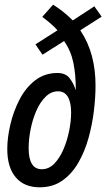

<svg xmlns="http://www.w3.org/2000/svg" viewBox="-20 -788 456 818"><path d="M149 10Q83 10 47 -32.5Q11 -75 11 -153Q11 -201 24 -257Q37 -313 63 -363.5Q89 -414 129.5 -445.5Q170 -477 225 -477Q259 -477 276 -455.5Q293 -434 302 -406H303Q303 -470 292.5 -521Q282 -572 253 -613L161 -555L131 -599L225 -659Q202 -685 160 -716L206 -768Q249 -742 290 -701L382 -761L413 -717L322 -659Q356 -608 371.5 -549.5Q387 -491 387 -424Q387 -374 380 -315.5Q373 -257 357 -199.5Q341 -142 313.5 -94.5Q286 -47 245.5 -18.5Q205 10 149 10ZM158 -67Q188 -67 211 -90.5Q234 -114 250 -151Q266 -188 274.5 -230Q283 -272 283 -309Q283 -352 269 -375.5Q255 -399 227 -399Q198 -399 174.5 -376Q151 -353 135 -316.5Q119 -280 110.5 -237.5Q102 -195 102 -157Q102 -67 158 -67Z"/></svg>

Font: Noto Sans ExtraCondensed Medium
Style: Italic
Weight: 500
Width: 2
Italic angle: -12°
Designer: Monotype Design Team
Foundry: Monotype Imaging Inc.
Version: Version 2.013; ttfautohint (v1.8.4.7-5d5b)